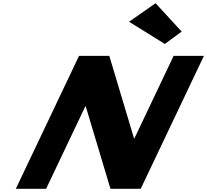

<svg xmlns="http://www.w3.org/2000/svg" viewBox="-20 -1172 1286 1192"><path d="M1107.9 -976 1003.5 -899 781.2 -1037 945.9 -1152ZM509.8 -512H512.2L665.7 0H853.7L1245.9 -825H1057.9L814.5 -313H812L658.6 -825H470.6L78.3 0H266.3Z"/></svg>

Font: Hussar
Style: BdSuprExtOblFive
Weight: 700
Foundry: Cannot Into Space Fonts
Version: Version 2.00